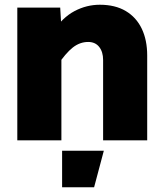

<svg xmlns="http://www.w3.org/2000/svg" viewBox="-20 -592 690 810"><path d="M415 0V-339Q415 -373 398.5 -394Q382 -415 352 -415Q317 -415 287 -391.5Q257 -368 220 -313L202 -456Q243 -518 294 -545Q345 -572 401 -572Q466 -572 510.5 -545.5Q555 -519 578 -471Q601 -423 601 -358V0ZM53 0V-560H234L239 -474V0ZM242 198V44H418L377 198Z"/></svg>

Font: Azeret Mono Thin ExtraBold
Style: Regular
Weight: 800
Version: Version 1.002